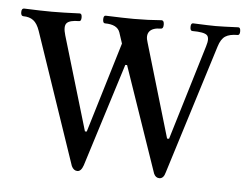

<svg xmlns="http://www.w3.org/2000/svg" viewBox="-40 -465 677 523"><g transform="rotate(5 298.5 -203.5)"><path d="M172.9 -1 50.8 -359.9Q43.9 -379.9 33.2 -387.9Q22.5 -396 5.9 -396Q-1 -396 -1 -406.5Q-1 -417 5.9 -417Q55.7 -415 82 -415Q112.3 -415 158.2 -417Q164.1 -417 164.1 -406.5Q164.1 -396 158.2 -396Q132.3 -396 124.5 -387.2Q116.7 -378.4 124 -354L200.2 -98.1H205.1L279.8 -345.2L270 -375Q262.7 -396 229 -396Q223.1 -396 223.1 -406.5Q223.1 -417 229 -417Q280.8 -415 306.2 -415Q345.7 -415 381.8 -418Q388.7 -418 388.7 -406.5Q388.7 -395 381.8 -395Q359.4 -395 350.8 -384.3Q342.3 -373.5 349.1 -354L424.8 -98.1H430.2L508.8 -357.9Q516.1 -380.9 508.1 -388.4Q500 -396 467.8 -396Q461.9 -396 461.9 -406.5Q461.9 -417 467.8 -417Q513.7 -415 529.8 -415Q547.9 -415 591.8 -417Q597.7 -417 597.7 -406.5Q597.7 -396 591.8 -396Q569.8 -396 558.1 -388.4Q546.4 -380.9 540 -359.9L429.2 -5.9Q424.8 11.2 413.1 11.2Q402.8 11.2 397.9 0L298.8 -288.1H293.9L205.1 -5.9Q199.2 11.2 189 11.2Q178.7 11.2 172.9 -1Z"/></g></svg>

Font: Junicode SmCond Light
Style: Regular
Weight: 300
Width: 4
Designer: Peter S. Baker
Version: Version 2.206